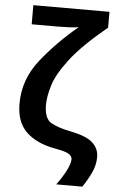

<svg xmlns="http://www.w3.org/2000/svg" viewBox="-62 -801 620 1030"><g transform="rotate(5 248.0 -286.5)"><path d="M487 22Q487 -23 453 -54.5Q419 -86 332 -103Q266 -116 227.5 -137.5Q189 -159 189 -234Q189 -278 207.5 -339Q226 -400 289 -482.5Q352 -565 485 -675V-760H75V-657H213Q237 -657 274.5 -658.5Q312 -660 328 -664Q215 -570 131 -464Q47 -358 47 -227Q47 -128 102.5 -75Q158 -22 258 -4Q319 7 335 19Q351 31 351 45Q351 70 330 110Q309 150 281 187H421Q446 152 466.5 109Q487 66 487 22Z"/></g></svg>

Font: Noto Sans UI
Style: Bold
Weight: 700
Designer: Monotype Design Team
Foundry: Monotype Imaging Inc.
Version: Version 1.901